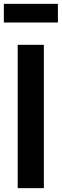

<svg xmlns="http://www.w3.org/2000/svg" viewBox="-20 -978 321 998"><path d="M72 -745H208V0H72ZM0 -958H281V-861H0Z"/></svg>

Font: Evergrow Sans
Style: Bold
Weight: 700
Foundry: 10Web
Version: Version 1.000